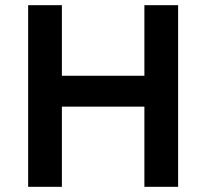

<svg xmlns="http://www.w3.org/2000/svg" viewBox="-20 -720 794 740"><path d="M88.5 0V-700H218.5V-428H536.5V-700H666.5V0H536.5V-309H218.5V0Z"/></svg>

Font: Geologica Roman Medium
Style: Regular
Weight: 500
Designer: Sindre Bremnes, Frode Helland
Foundry: Monokrom Skriftforlag AS
Version: Version 1.010;gftools[0.9.28]